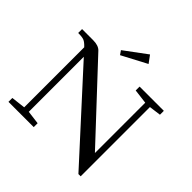

<svg xmlns="http://www.w3.org/2000/svg" viewBox="-218 -1038 1230 1230"><g transform="rotate(45 397.0 -423.0)"><path d="M320.8 -716.8 302.2 -743.7 453.6 -856 490.2 -806.2ZM26.9 0V-35.2L123 -46.4V-590.3Q100.6 -614.3 84.2 -621.1Q67.9 -627.9 30.8 -627.9V-663.1H130.4Q179.7 -663.1 202.1 -639.2L650.4 -159.7V-615.7L551.8 -627.9V-663.1H771.5V-627.9L691.4 -617.2V10.3H670.9L164.1 -545.4V-46.9L255.9 -35.2V0Z"/></g></svg>

Font: Elstob 8pt
Style: Regular
Weight: 400
Designer: Peter S. Baker
Version: Version 1.015